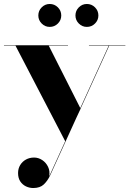

<svg xmlns="http://www.w3.org/2000/svg" viewBox="-21 -688 652 967"><path d="M224.5 -458 385 -140.5 308 24.5 57 -458H-1V-460H321.5V-458ZM610.5 -460V-458H529L231.5 195.5Q218.5 223 199.5 241Q180.5 259 146.5 259Q127.5 259 110 250.8Q92.5 242.5 81.2 225.8Q70 209 70 183.5Q70 161 80.8 143.2Q91.5 125.5 109.8 115.5Q128 105.5 150.5 105.5Q172.5 105.5 191.8 118.2Q211 131 221.2 152.5Q231.5 174 226.5 201L526.5 -458H427V-460ZM416.5 -552.5Q393 -552.5 376 -569.5Q359 -586.5 359 -610Q359 -634 376 -651Q393 -668 416.5 -668Q440.5 -668 457.5 -651Q474.5 -634 474.5 -610Q474.5 -586.5 457.5 -569.5Q440.5 -552.5 416.5 -552.5ZM229.5 -552.5Q206 -552.5 189 -569.5Q172 -586.5 172 -610Q172 -634 189 -651Q206 -668 229.5 -668Q253.5 -668 270.5 -651Q287.5 -634 287.5 -610Q287.5 -586.5 270.5 -569.5Q253.5 -552.5 229.5 -552.5Z"/></svg>

Font: Bodoni Moda 96pt
Style: Bold
Weight: 700
Version: Version 2.005